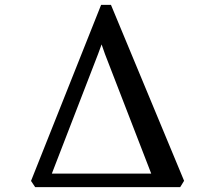

<svg xmlns="http://www.w3.org/2000/svg" viewBox="-20 -769 884 789"><path d="M124.5 0 107.5 -25.5 395.5 -749H436L736.5 -26L720.5 0ZM193 -55.5H601.5L411.5 -546.5L397.5 -586.5L383 -547Z"/></svg>

Font: Merriweather 48pt Medium
Style: Regular
Weight: 500
Version: Version 2.100